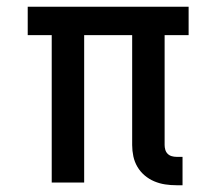

<svg xmlns="http://www.w3.org/2000/svg" viewBox="-20 -540 640 568"><path d="M502 8Q485 8 468.5 5.5Q452 3 436.5 -3.5Q421 -10 408 -21Q395 -32 386.5 -46.5Q378 -61 374.5 -77.5Q371 -94 371 -111V-436H229V0H133V-436H62V-520H538V-436H467V-111Q467 -104 469 -97Q471 -90 476 -85Q481 -80 488 -78Q495 -76 502 -76H520V8Z"/></svg>

Font: Iosevka Aile Medium
Style: Regular
Weight: 500
Designer: Belleve Invis
Foundry: Belleve Invis
Version: Version 27.3.5; ttfautohint (v1.8.4)